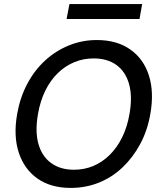

<svg xmlns="http://www.w3.org/2000/svg" viewBox="-20 -908 790 940"><path d="M326 12Q229 12 164 -33.5Q99 -79 72 -160.5Q45 -242 64 -350Q78 -430 113 -496.5Q148 -563 200 -611Q252 -659 317 -685.5Q382 -712 454 -712Q552 -712 617.5 -666Q683 -620 709 -538.5Q735 -457 716 -350Q702 -269 666.5 -203Q631 -137 580 -88.5Q529 -40 464.5 -14Q400 12 326 12ZM342 -77Q393 -77 437 -95.5Q481 -114 517 -149.5Q553 -185 578 -235.5Q603 -286 614 -350Q629 -435 612 -496Q595 -557 550.5 -589.5Q506 -622 438 -622Q388 -622 343.5 -603.5Q299 -585 263 -550Q227 -515 202 -464.5Q177 -414 166 -350Q151 -265 168 -204Q185 -143 230 -110Q275 -77 342 -77ZM306 -815 320 -888H676L663 -815Z"/></svg>

Font: DM Sans 9pt Medium
Style: Italic
Weight: 500
Italic angle: -10°
Version: Version 4.004;gftools[0.9.30]